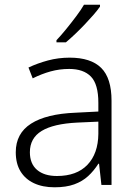

<svg xmlns="http://www.w3.org/2000/svg" viewBox="-20 -786 576 816"><path d="M276 -541Q366 -541 410 -497.5Q454 -454 454 -358V0H411L401 -90H398Q379 -60 354.5 -37.5Q330 -15 295.5 -2.5Q261 10 212 10Q161 10 124 -7.5Q87 -25 67 -58Q47 -91 47 -139Q47 -219 112 -260.5Q177 -302 301 -307L398 -312V-349Q398 -428 366.5 -460.5Q335 -493 274 -493Q233 -493 195 -482.5Q157 -472 119 -453L101 -499Q139 -517 183.5 -529Q228 -541 276 -541ZM308 -265Q207 -260 157 -229.5Q107 -199 107 -139Q107 -90 137.5 -64Q168 -38 222 -38Q306 -38 351.5 -85.5Q397 -133 398 -217V-269ZM405 -758Q394 -742 377 -722.5Q360 -703 340 -682Q320 -661 299.5 -641.5Q279 -622 260 -606H220V-615Q239 -635 261 -662Q283 -689 304 -717Q325 -745 337 -766H405Z"/></svg>

Font: Noto Sans Thai Light
Style: Regular
Weight: 300
Designer: Monotype Design Team
Foundry: Monotype Imaging Inc.
Version: Version 2.001